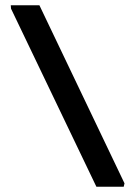

<svg xmlns="http://www.w3.org/2000/svg" viewBox="-20 -711 516 731"><path d="M347 0 22 -678 21 -691H130L454 -13L451 0Z"/></svg>

Font: Kreon Medium
Style: Regular
Weight: 500
Version: Version 2.002